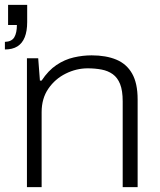

<svg xmlns="http://www.w3.org/2000/svg" viewBox="-33 -764 652 784"><path d="M77 0V-526H123L130 -435H137Q164 -476 197.5 -498.5Q231 -521 268 -529.5Q305 -538 341 -538Q400 -538 442 -520.5Q484 -503 506.5 -463.5Q529 -424 529 -358V0H468V-350Q468 -394 457.5 -420.5Q447 -447 427.5 -461Q408 -475 381.5 -480Q355 -485 325 -485Q279 -485 235.5 -463.5Q192 -442 164.5 -402Q137 -362 137 -306V0ZM-13 -562V-593Q15 -594 25.5 -612Q36 -630 36 -662H0V-744H78V-674Q78 -637 68 -612Q58 -587 38 -574.5Q18 -562 -13 -562Z"/></svg>

Font: Archivo SemiExpanded ExtraLight
Style: Regular
Weight: 250
Width: 6
Designer: Hector Gatti
Foundry: Omnibus-Type
Version: Version 2.001